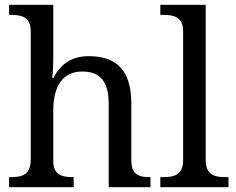

<svg xmlns="http://www.w3.org/2000/svg" viewBox="-20 -780 985 800"><path d="M287 0V-42H284C240 -42 202 -50 202 -109V-320C202 -419 240 -482 323 -482C404 -482 433 -432 433 -345V0H607V-42H604C559 -42 527 -51 527 -114V-350C527 -487 465 -546 350 -546C282 -546 233 -516 203 -455H198C198 -455 202 -492 202 -540V-760H18V-718H26C70 -718 108 -709 108 -650V-114C108 -51 71 -42 26 -42H18V0Z M932 0V-42H919C874 -42 837 -51 837 -114V-760H648V-718H661C705 -718 743 -709 743 -650V-114C743 -51 706 -42 661 -42H648V0Z"/></svg>

Font: Liu Chibing Harmony Marks (Sposobin) Font
Style: Regular
Weight: 400
Designer: Liu Chibing
Foundry: Liu Chibing
Version: Version 1.003